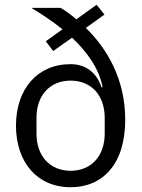

<svg xmlns="http://www.w3.org/2000/svg" viewBox="-20 -773 595 805"><path d="M385 -753 300 -692C277 -712 254 -728 234 -740H111C155 -714 200 -684 242 -650L172 -600L203 -559L282 -615C346 -555 396 -484 410 -408L406 -406C386 -467 341 -504 276 -504C135 -504 47 -398 47 -246C47 -94 135 12 276 12C410 12 505 -84 505 -271C505 -447 424 -574 340 -656L418 -712ZM276 -57C190 -57 133 -118 133 -213V-279C133 -374 190 -435 276 -435C362 -435 419 -374 419 -279V-213C419 -118 362 -57 276 -57Z"/></svg>

Font: LVC Sans
Style: Regular
Weight: 400
Designer: Mike Abbink, Paul van der Laan, Pieter van Rosmalen
Foundry: Bold Monday
Version: Version 3.0